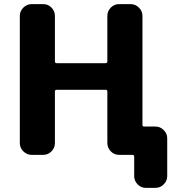

<svg xmlns="http://www.w3.org/2000/svg" viewBox="-20 -750 866 930"><path d="M133 0Q110 0 93 -17Q76 -34 76 -57V-673Q76 -696 93 -713Q110 -730 133 -730H190Q213 -730 229.5 -713Q246 -696 246 -673V-453Q246 -444 255 -444H491Q500 -444 500 -453V-673Q500 -696 516.5 -713Q533 -730 556 -730H613Q636 -730 653 -713Q670 -696 670 -673V-145Q670 -137 678 -137H733Q756 -137 773 -120Q790 -103 790 -80V103Q790 126 773 143Q756 160 733 160H686Q663 160 646.5 143Q630 126 630 103V9Q630 0 621 0H616H556Q533 0 516.5 -17Q500 -34 500 -57V-307Q500 -315 491 -315H255Q246 -315 246 -307V-57Q246 -34 229.5 -17Q213 0 190 0Z"/></svg>

Font: Rounded Mplus 1c ExtraBold
Style: Regular
Weight: 800
Version: Version 1.059.20150529